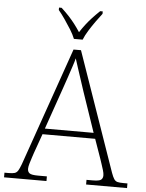

<svg xmlns="http://www.w3.org/2000/svg" viewBox="-64 -980 783 1028"><g transform="rotate(5 327.5 -465.5)"><path d="M-3 0V-25H18Q41 -25 52 -28.5Q63 -32 70 -43.5Q77 -55 86 -79L308 -714H348L571 -74Q579 -52 586 -41.5Q593 -31 604 -28Q615 -25 638 -25H658V0H438V-25H470Q506 -25 516 -33Q526 -41 526 -57Q526 -68 521 -84.5Q516 -101 510.5 -117.5Q505 -134 502 -143L465 -248H182L145 -144Q142 -135 136.5 -118.5Q131 -102 126 -85Q121 -68 121 -57Q121 -41 131.5 -33Q142 -25 178 -25H225V0ZM192 -279H454L380 -496Q371 -524 360.5 -555.5Q350 -587 340.5 -616.5Q331 -646 324 -668Q320 -651 310 -621.5Q300 -592 290 -561.5Q280 -531 271 -506ZM305 -771Q296 -794 279.5 -820.5Q263 -847 245 -873Q227 -899 211 -918V-931H225Q249 -909 266.5 -890Q284 -871 299 -851.5Q314 -832 329 -809Q344 -832 359 -851.5Q374 -871 391.5 -890Q409 -909 432 -931H446V-918Q431 -899 412.5 -873Q394 -847 377.5 -820.5Q361 -794 352 -771Z"/></g></svg>

Font: Noto Serif Kannada ExtraLight
Style: Regular
Weight: 250
Version: Version 2.003